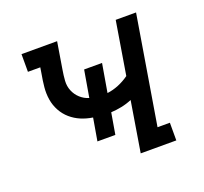

<svg xmlns="http://www.w3.org/2000/svg" viewBox="-96 -633 793 745"><g transform="rotate(-20 300.0 -260.0)"><path d="M365 0 399 -208Q378 -199 355.5 -194.5Q333 -190 312 -189L297 -101H223L239 -194Q213 -198 190.5 -207.5Q168 -217 149.5 -233Q131 -249 119 -271Q107 -293 103 -318Q99 -343 101.5 -369Q104 -395 109 -422L113 -447H62V-520H209L191 -410Q187 -387 185.5 -365Q184 -343 192 -323.5Q200 -304 215.5 -290Q231 -276 251 -270L270 -381H344L324 -264Q348 -267 371 -276.5Q394 -286 415 -301L451 -520H535L461 -73H512V0Z"/></g></svg>

Font: Iosevka HT Extended
Style: Italic
Weight: 400
Width: 7
Italic angle: -9°
Monospace: yes
Designer: Belleve Invis
Foundry: Belleve Invis
Version: Version 32.3.0; ttfautohint (v1.8.4)